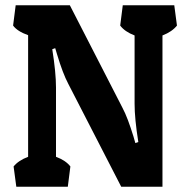

<svg xmlns="http://www.w3.org/2000/svg" viewBox="-20 -710 716 730"><path d="M192.9 -377V-113.8Q230 -100.1 247.6 -77.1L237.8 0H42L31.7 -77.1Q50.3 -100.1 86.9 -113.8V-576.2Q45.9 -590.8 29.8 -612.8L39.6 -689.9H245.6L444.8 -301.8Q456.1 -280.8 466.6 -252.7Q477.1 -224.6 487.8 -189.9L494.6 -166L505.9 -169.9Q491.7 -258.8 491.7 -315.9V-575.2Q454.6 -589.4 437 -612.8L446.8 -689.9H642.6L652.8 -612.8Q634.3 -589.4 597.7 -575.2V0H440.9L239.7 -391.1Q218.3 -431.6 196.8 -503.9L189.9 -526.9L178.7 -522.9Q192.9 -434.1 192.9 -377Z"/></svg>

Font: Odor Mean Chey
Style: Regular
Weight: 400
Designer: Danh Hong
Version: Version 8.002; ttfautohint (v1.8.3)